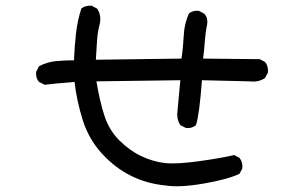

<svg xmlns="http://www.w3.org/2000/svg" viewBox="-20 -623 1040 675"><path d="M562 29Q497 23 440.5 -5Q384 -33 338 -83.5Q292 -134 271 -200.5Q250 -267 242 -335Q168 -329 137 -325L117 -335Q105 -349 107 -370L117 -390Q145 -405 176 -408Q207 -411 240 -411Q242 -458 247 -504Q252 -550 266 -593Q279 -604 302 -603L321 -593Q337 -571 331 -540Q323 -511 321 -477.5Q319 -444 317 -413L618 -417Q624 -456 626 -498Q628 -540 644 -575Q657 -587 679 -585L698 -575Q712 -560 708 -536Q702 -507 700 -476.5Q698 -446 694 -417L893 -415L912 -405Q924 -390 922 -368L912 -349Q889 -333 857 -337L690 -341Q681 -220 669 -183Q655 -171 634 -173L614 -183Q603 -200 603 -222Q606 -251 614 -341L319 -337Q331 -265 347.5 -215Q364 -165 399.5 -129.5Q435 -94 476 -74.5Q517 -55 558 -50Q599 -45 681 -56.5Q763 -68 803 -78L822 -68Q834 -53 832 -31L822 -12Q780 8 695 22.5Q610 37 562 29Z"/></svg>

Font: Kosefont JP
Style: Regular
Weight: 400
Designer: Nozomi Seto 瀬戸のぞみ
Version: Version 3.00;June 19, 2020